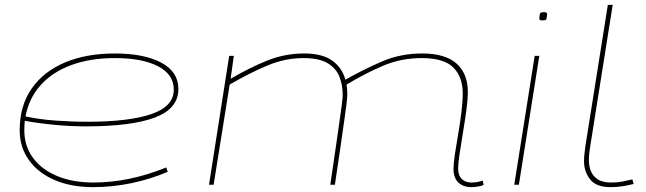

<svg xmlns="http://www.w3.org/2000/svg" viewBox="-20 -760 2660 790"><path d="M670 -53Q600 -23 521.5 -6.5Q443 10 364 10Q272 10 204 -19.5Q136 -49 98.5 -102Q61 -155 61 -224Q61 -324 109.5 -394.5Q158 -465 246 -502.5Q334 -540 453 -540Q572 -540 643 -502.5Q714 -465 714 -394Q714 -313 617.5 -276.5Q521 -240 333 -240Q269 -240 202.5 -246.5Q136 -253 82 -263Q80 -244 80 -224Q80 -160 115 -111.5Q150 -63 214.5 -36Q279 -9 365 -9Q511 -9 664 -71ZM452 -521Q352 -521 274 -492.5Q196 -464 147.5 -410Q99 -356 85 -281Q140 -269 206.5 -264Q273 -259 339 -259Q510 -259 602.5 -290.5Q695 -322 695 -391Q695 -454 630 -487.5Q565 -521 452 -521Z M1920 10Q1886 10 1866 -9Q1846 -28 1846 -66Q1846 -86 1851.5 -124Q1857 -162 1865 -207.5Q1873 -253 1878.5 -297.5Q1884 -342 1884 -376Q1884 -443 1845.5 -482Q1807 -521 1715 -521Q1631 -521 1557.5 -490Q1484 -459 1406 -412Q1409 -393 1409 -373Q1409 -368 1408.5 -359.5Q1408 -351 1405.5 -331Q1403 -311 1397.5 -271.5Q1392 -232 1382.5 -166Q1373 -100 1358 0H1339Q1354 -101 1363.5 -167Q1373 -233 1378.5 -272Q1384 -311 1386.5 -330.5Q1389 -350 1389.5 -358Q1390 -366 1390 -370Q1390 -410 1376.5 -444.5Q1363 -479 1328 -500Q1293 -521 1228 -521Q1155 -521 1083 -491.5Q1011 -462 925 -412L859 0H840L923 -530H942L929 -436Q1004 -480 1077.5 -510Q1151 -540 1232 -540Q1306 -540 1347 -510.5Q1388 -481 1401 -432Q1475 -474 1551.5 -507Q1628 -540 1717 -540Q1812 -540 1858.5 -498.5Q1905 -457 1905 -381Q1905 -352 1899 -307.5Q1893 -263 1885 -215Q1877 -167 1871 -127Q1865 -87 1865 -68Q1865 -38 1880 -23.5Q1895 -9 1919 -9Q1945 -9 1966 -17L1970 1Q1958 6 1944 8Q1930 10 1920 10Z M2218 -710Q2231 -710 2231 -703Q2230 -683 2227 -679.5Q2224 -676 2210 -676Q2206 -676 2202.5 -677.5Q2199 -679 2199 -684Q2200 -704 2204 -707Q2208 -710 2218 -710ZM2096 0 2180 -530H2199L2115 0Z M2481 -740H2501L2409 -161Q2408 -154 2405.5 -137Q2403 -120 2403 -99Q2403 -79 2410.5 -58Q2418 -37 2438 -23Q2458 -9 2495 -9Q2520 -9 2541 -13Q2562 -17 2582 -22L2587 -3Q2567 2 2543.5 6Q2520 10 2492 10Q2433 10 2408 -22Q2383 -54 2383 -97Q2383 -115 2385.5 -133Q2388 -151 2389 -161Z"/></svg>

Font: Georama ExtraExtended Thin
Style: Italic
Weight: 100
Width: 8
Italic angle: -9°
Designer: Jean-Baptiste Levee
Foundry: Production Type
Version: Version 1.000